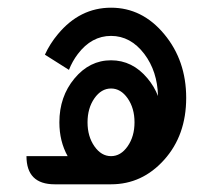

<svg xmlns="http://www.w3.org/2000/svg" viewBox="-20 -479 553 499"><path d="M268.6 -73.2Q293.9 -73.2 311.8 -98.9Q329.6 -124.5 329.6 -161.1Q329.6 -197.8 311.8 -223.4Q293.9 -249 268.6 -249Q243.2 -249 225.3 -223.4Q207.5 -197.8 207.5 -161.1Q207.5 -124.5 225.3 -98.9Q243.2 -73.2 268.6 -73.2ZM268.6 0H122.1Q48.8 0 48.8 -73.2H155.8Q134.3 -111.8 134.3 -161.1Q134.3 -228 173.6 -275.1Q212.9 -322.3 268.6 -322.3Q324.2 -322.3 363.3 -275.4Q380.9 -254.4 390.6 -229.5Q389.2 -293.5 355 -338.9Q319.3 -385.7 268.6 -385.7Q217.8 -385.7 182.1 -338.4Q168 -319.8 159.2 -297.4L96.7 -336.9Q109.9 -365.7 130.4 -390.1Q187.5 -459 268.6 -459Q349.6 -459 406.7 -390.4Q463.9 -321.8 463.9 -224.6Q463.9 -127.4 406.7 -63.7Q349.6 0 268.6 0Z"/></svg>

Font: Catrinity
Style: Regular
Weight: 400
Designer: Alexander Lange
Foundry: High-Logic / Made with FontCreator
Version: Version 2.090;May 20, 2024;FontCreator 15.0.0.2974 64-bit